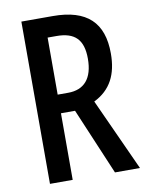

<svg xmlns="http://www.w3.org/2000/svg" viewBox="-82 -773 639 832"><g transform="rotate(-10 238.0 -357.0)"><path d="M208 -714H70V0H170V-293H232L356 0H466L321 -318C396 -355 428 -419 428 -511C428 -646 359 -714 208 -714ZM209 -626C289 -626 326 -590 326 -506C326 -419 287 -375 216 -375H170V-626Z"/></g></svg>

Font: Noto Sans Khmer ExtraCondensed Medium
Style: Regular
Weight: 500
Width: 2
Designer: Danh Hong and the Monotype Design Team
Foundry: Monotype Imaging Inc.
Version: Version 2.004